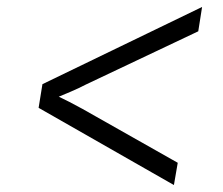

<svg xmlns="http://www.w3.org/2000/svg" viewBox="-20 -606 640 552"><path d="M480 -74 91 -296 102 -364 561 -586 550 -516 227 -363Q206 -352 183.5 -342.5Q161 -333 149 -328Q160 -323 179.5 -313Q199 -303 217 -293L491 -138Z"/></svg>

Font: NKDuy Mono ExtraLight
Style: Italic
Weight: 200
Italic angle: -9°
Monospace: yes
Designer: NKDuy
Foundry: NKDuy
Version: Version 2.251; ttfautohint (v1.8.4.7-5d5b)